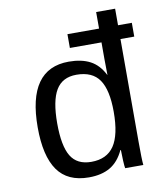

<svg xmlns="http://www.w3.org/2000/svg" viewBox="-83 -795 765 876"><g transform="rotate(-10 300.0 -356.5)"><path d="M509.3 -584V-108.9Q509.3 -26.4 512.2 0H428.2Q426.3 -7.3 424.8 -35.6Q423.3 -64 423.3 -85H420.9Q397 -33.7 357.4 -10.5Q317.9 12.7 258.8 12.7Q160.2 12.7 113.8 -53.5Q67.4 -119.6 67.4 -252.4Q67.4 -523.4 258.8 -523.4Q317.9 -523.4 357.7 -502.4Q397.5 -481.4 421.4 -433.6H422.4L421.4 -507.3V-584H274.9V-647.9H421.4V-724.6H509.3V-647.9H573.2V-584ZM158.2 -255.4Q158.2 -150.4 187 -102.8Q215.8 -55.2 281.7 -55.2Q353.5 -55.2 387.5 -105.5Q421.4 -155.8 421.4 -262.7Q421.4 -363.8 388.9 -411.1Q356.4 -458.5 282.7 -458.5Q217.3 -458.5 187.7 -408.9Q158.2 -359.4 158.2 -255.4Z"/></g></svg>

Font: Cousine
Style: Regular
Weight: 400
Monospace: yes
Designer: Steve Matteson
Foundry: Monotype Imaging Inc.
Version: Version 1.21